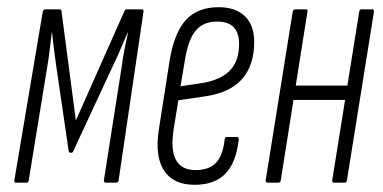

<svg xmlns="http://www.w3.org/2000/svg" viewBox="-20 -508 1065 534"><path d="M24 0Q19 0 20 -7L99 -476Q101 -482 106 -482H145Q151 -482 151 -477L191 -173L326 -477Q328 -482 332 -482H375Q380 -482 379 -475L310 -7Q309 0 303 0H275Q268 0 269 -7L319 -326Q322 -349 326.5 -372Q331 -395 336 -417H335Q325 -395 315.5 -372Q306 -349 295 -327L184 -88Q183 -85 181 -84Q179 -83 177 -83Q175 -83 173.5 -84Q172 -85 171 -88L136 -327Q133 -349 130 -372Q127 -395 125 -417H124Q121 -395 118.5 -372Q116 -349 112 -326L60 -7Q59 0 54 0Z M521 6Q462 6 436 -34Q410 -74 422 -149L452 -341Q465 -418 497.5 -453Q530 -488 588 -488Q635 -488 661 -463Q687 -438 687 -391Q687 -327 653.5 -288.5Q620 -250 550 -240L476 -229L463 -149Q454 -91 469.5 -63Q485 -35 524 -35Q562 -35 581 -55.5Q600 -76 605 -121Q605 -127 611 -127H638Q645 -127 644 -120Q637 -56 607 -25Q577 6 521 6ZM482 -268 542 -277Q595 -286 620 -312.5Q645 -339 645 -386Q645 -448 584 -448Q545 -448 524 -422.5Q503 -397 494 -339Z M909 0Q903 0 904 -7L979 -475Q980 -482 985 -482H1015Q1021 -482 1020 -475L945 -7Q944 0 939 0ZM725 0Q718 0 719 -7L794 -475Q795 -482 802 -482H831Q837 -482 835 -475L761 -7Q760 0 754 0ZM791 -230 797 -270H955L949 -230Z"/></svg>

Font: Sofia Sans Extra Condensed Light
Style: Italic
Weight: 300
Italic angle: -9°
Version: Version 4.100